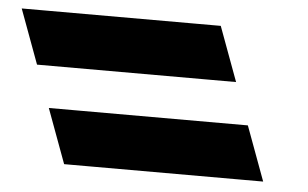

<svg xmlns="http://www.w3.org/2000/svg" viewBox="-245 -592 788 492"><g transform="rotate(5 149.0 -346.0)"><path d="M5.4 -152H-64.6L-116.2 -292H-46.2H325.8H395.8L447.4 -152H377.4ZM-86 -400H-156L-207.6 -540H-137.6H234.4H304.4L356 -400H286Z"/></g></svg>

Font: Nordica Plus
Style: NordicaClassicRgCondOpObl
Weight: 500
Version: Version 1.01